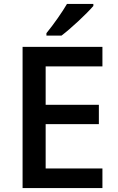

<svg xmlns="http://www.w3.org/2000/svg" viewBox="-20 -951 598 971"><path d="M291 -771C337.4 -805.7 418.5 -881.3 452.1 -920.9V-931.2H318.8C295.9 -891.6 252 -828.6 214.8 -783.2V-771ZM498 -99.1H210.9V-323.2H480V-420.9H210.9V-615.2H498V-713.9H94.2V0H498Z"/></svg>

Font: Open Sans 600
Style: Regular
Weight: 600
Foundry: Ascender Corporation
Version: Version 1.100;PS 001.100;hotconv 1.0.88;makeotf.lib2.5.64775